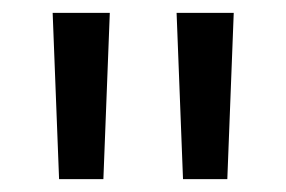

<svg xmlns="http://www.w3.org/2000/svg" viewBox="-20 -780 446 299"><path d="M72 -501 62 -760H151L141 -501ZM265 -501 255 -760H344L334 -501Z"/></svg>

Font: Murecho Thin
Style: Regular
Weight: 400
Version: Version 1.010